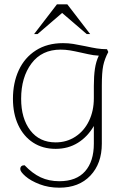

<svg xmlns="http://www.w3.org/2000/svg" viewBox="-20 -720 576 890"><path d="M482 -479Q465 -447 458.5 -416Q452 -385 452 -322V-54Q452 38 399 94Q346 150 255 150Q205 150 163.5 134Q122 118 98 97Q74 76 74 64Q74 46 94 46Q130 84 168.5 102Q207 120 255 120Q334 120 374.5 74Q415 28 415 -54V-136Q386 -86 341 -58Q296 -30 238 -30Q178 -30 133.5 -59Q89 -88 64.5 -140.5Q40 -193 40 -262Q40 -336 67 -394.5Q94 -453 146.5 -486.5Q199 -520 272 -520Q297 -520 319 -516.5Q341 -513 375 -506Q407 -499 429 -495.5Q451 -492 476 -492ZM415 -322Q415 -367 420 -401Q425 -435 438 -462Q414 -463 388 -469Q362 -475 356 -476Q325 -483 304 -486.5Q283 -490 261 -490Q174 -490 126 -426Q78 -362 78 -262Q78 -171 120.5 -115.5Q163 -60 238 -60Q289 -60 329.5 -86.5Q370 -113 392.5 -159.5Q415 -206 415 -265ZM244 -700H292L398 -562H382L268 -660L154 -562H138Z"/></svg>

Font: Thasadith
Style: Regular
Weight: 400
Designer: Cadson Demak Co.,Ltd.
Foundry: Cadson Demak Co.,Ltd.
Version: Version 1.000; ttfautohint (v1.6)